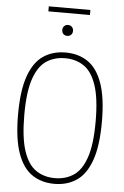

<svg xmlns="http://www.w3.org/2000/svg" viewBox="-65 -1050 711 1104"><g transform="rotate(5 291.0 -498.0)"><path d="M291 9Q217 9 162.8 -27.5Q108.5 -64 78.8 -147.2Q49 -230.5 49 -370Q49 -509.5 78.8 -592.8Q108.5 -676 162.8 -712.5Q217 -749 291 -749Q365 -749 419.2 -712.5Q473.5 -676 503.2 -592.8Q533 -509.5 533 -370Q533 -230.5 503.2 -147.2Q473.5 -64 419.2 -27.5Q365 9 291 9ZM291 -24Q353 -24 399.2 -54.8Q445.5 -85.5 471.2 -160.5Q497 -235.5 497 -368Q497 -502.5 471.2 -578.2Q445.5 -654 399.2 -685Q353 -716 291 -716Q229 -716 182.8 -685.2Q136.5 -654.5 110.8 -579.5Q85 -504.5 85 -372Q85 -237.5 110.8 -161.8Q136.5 -86 182.8 -55Q229 -24 291 -24ZM291 -845Q277.5 -845 268.8 -853.5Q260 -862 260 -876Q260 -890.5 268.8 -899.2Q277.5 -908 291 -908Q304.5 -908 313.2 -899.2Q322 -890.5 322 -876Q322 -862 313.2 -853.5Q304.5 -845 291 -845ZM171 -976V-1005H411V-976Z"/></g></svg>

Font: Encode Sans Cnd Th
Style: Regular
Weight: 100
Width: 3
Designer: Multiple Designers
Foundry: Impallari Type
Version: Version 3.002; ttfautohint (v1.8.3) -l 8 -r 50 -G 200 -x 14 